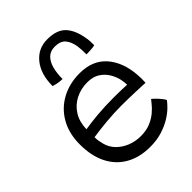

<svg xmlns="http://www.w3.org/2000/svg" viewBox="-219 -886 989 989"><g transform="rotate(-45 275.0 -392.0)"><path d="M518.5 -118.5Q509.5 -105.5 490.5 -86.8Q471.5 -68 442.5 -50.2Q413.5 -32.5 374.8 -20.2Q336 -8 286.5 -8Q212 -8 156 -39.2Q100 -70.5 69.8 -129.8Q39.5 -189 39.5 -273.5Q39.5 -353.5 73 -412Q106.5 -470.5 165 -502.2Q223.5 -534 298 -534Q392 -534 443.8 -475Q495.5 -416 503 -318.5Q504.5 -303 504.5 -288.5Q504.5 -274 503.5 -259Q497.5 -259.5 478.5 -260.2Q459.5 -261 433.8 -262Q408 -263 381 -263.5Q354 -264 332 -264Q279.5 -264 222.2 -258.8Q165 -253.5 119.5 -246.5Q119.5 -232 121.8 -218.2Q124 -204.5 127.5 -192Q136.5 -158 161 -133.2Q185.5 -108.5 219.8 -95Q254 -81.5 292 -81.5Q333.5 -81.5 363.8 -94.5Q394 -107.5 415 -125.5Q436 -143.5 448 -159.2Q460 -175 465 -180Q468 -177.5 475.5 -170.8Q483 -164 491.5 -154.8Q500 -145.5 507.5 -136Q515 -126.5 518.5 -118.5ZM119 -305Q159.5 -311.5 213.5 -316.5Q267.5 -321.5 336 -321.5Q371.5 -321.5 395.5 -320.5Q419.5 -319.5 429.5 -319Q429.5 -337.5 425 -358Q419.5 -385 403.8 -411.5Q388 -438 361.2 -455.5Q334.5 -473 293 -473Q246 -473 207 -453.2Q168 -433.5 144.2 -396Q120.5 -358.5 119 -305ZM153 -585.5Q153 -672.5 194.8 -724Q236.5 -775.5 303.5 -775.5Q374.5 -775.5 407.2 -739Q440 -702.5 450.5 -634Q452.5 -622.5 453 -609.8Q453.5 -597 453.5 -583Q445 -580.5 434.2 -579.5Q423.5 -578.5 412.8 -578Q402 -577.5 392 -577.5Q392 -595 391.2 -610.5Q390.5 -626 388.5 -640Q382.5 -677 364 -699.2Q345.5 -721.5 304.5 -721.5Q271.5 -721.5 252 -702Q232.5 -682.5 223.8 -649.8Q215 -617 215 -575Q197.5 -575 180.2 -578.5Q163 -582 153 -585.5Z"/></g></svg>

Font: Grandstander Thin Light
Style: Regular
Weight: 300
Version: Version 1.200